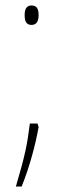

<svg xmlns="http://www.w3.org/2000/svg" viewBox="-20 -552 217 701"><path d="M70 -497C70 -476 75 -461 95 -461C113 -461 121 -474 121 -497C121 -520 114 -532 95 -532C75 -532 70 -516 70 -497ZM121 -88 117 -101H89C79 -22 72 13 38 129H59C88 58 110 -26 121 -88Z"/></svg>

Font: Noto Sans Myanmar ExtraCondensed Thin
Style: Regular
Weight: 100
Width: 2
Designer: Monotype Design Team
Foundry: Monotype Imaging Inc.
Version: Version 2.107